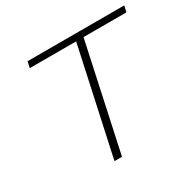

<svg xmlns="http://www.w3.org/2000/svg" viewBox="-145 -815 986 972"><g transform="rotate(-30 347.5 -329.0)"><path d="M258 0 401 -658H444L302 0ZM122 -622 130 -658H695L687 -622Z"/></g></svg>

Font: Ysabeau Infant ExtraLight
Style: Italic
Weight: 250
Italic angle: -12°
Designer: Christian Thalmann (Catharsis Fonts)
Version: Version 2.001;gftools[0.9.30]; featfreeze: ss01,ss02,lnum